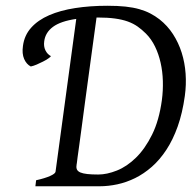

<svg xmlns="http://www.w3.org/2000/svg" viewBox="-20 -650 675 670"><path d="M60.1 -489.7Q64.9 -526.9 88.9 -553.5Q112.8 -580.1 151.6 -596.9Q190.4 -613.8 242.2 -621.8Q293.9 -629.9 355 -629.9Q390.6 -629.9 418 -627Q445.3 -624 466.6 -617.9Q487.8 -611.8 504.6 -603Q521.5 -594.2 536.6 -582.5Q564.5 -560.5 583.7 -530.8Q603 -501 614 -466.1Q625 -431.2 627.7 -392.8Q630.4 -354.5 625 -315.4Q616.7 -255.4 600.1 -208.7Q583.5 -162.1 560.5 -127.2Q537.6 -92.3 509.8 -67.9Q481.9 -43.5 451.7 -28.6Q421.4 -13.7 389.6 -6.8Q357.9 0 327.1 0H103.5L106 -21Q136.7 -27.8 154.8 -35.9Q172.9 -43.9 173.8 -50.8L246.1 -584Q191.9 -576.2 165 -556.4Q138.2 -536.6 134.3 -505.9Q131.8 -488.3 138.4 -474.6Q145 -460.9 157.7 -454.1Q156.2 -451.2 148.4 -445.8Q140.6 -440.4 130.1 -435.1Q119.6 -429.7 108.2 -424.8Q96.7 -419.9 87.4 -418Q72.3 -425.8 64.2 -444.3Q56.2 -462.9 60.1 -489.7ZM316.9 -588.9Q303.7 -492.2 293.7 -418.9Q283.7 -345.7 276.4 -291.3Q269 -236.8 264.2 -199.7Q259.3 -162.6 255.9 -138.4Q252.4 -114.3 250.7 -101.1Q249 -87.9 248.3 -81.8Q247.6 -75.7 247.1 -74.2V-73.2Q245.6 -64 248.8 -57.9Q252 -51.8 260.7 -48.1Q269.5 -44.4 284.7 -42.7Q299.8 -41 322.8 -41Q353 -41 387.9 -54.9Q422.9 -68.8 454.6 -99.9Q486.3 -130.9 510.7 -180.2Q535.2 -229.5 544.9 -300.8Q549.3 -334 548.3 -367.2Q547.4 -400.4 540.5 -430.9Q533.7 -461.4 521 -487.5Q508.3 -513.7 489.3 -532.7Q475.1 -546.9 460.2 -557.4Q445.3 -567.9 425.8 -575Q406.2 -582 380.9 -585.4Q355.5 -588.9 320.8 -588.9Z"/></svg>

Font: Gentium Plus Phon
Style: Italic
Weight: 400
Italic angle: -8°
Designer: J. Victor Gaultney, Annie Olsen, Iska Routamaa, Becca Hirsbrunner
Foundry: SIL International
Version: Version 5.000